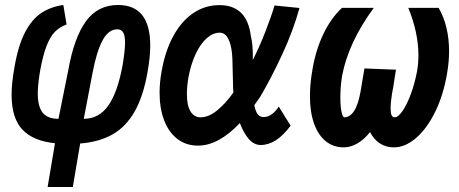

<svg xmlns="http://www.w3.org/2000/svg" viewBox="-20 -577 1840 770"><path d="M200.5 -2.5Q113 -11.5 69.8 -57.2Q26.5 -103 26.5 -197Q26.5 -244 38 -307.5Q53 -395 80.5 -447.5Q108 -500 145.8 -525Q183.5 -550 234 -557L247 -479Q219 -468.5 200.2 -449.5Q181.5 -430.5 167 -393.5Q152.5 -356.5 141 -294Q131.5 -237 131.5 -202.5Q131.5 -149.5 151.2 -125Q171 -100.5 214.5 -100.5L254 -296.5Q277 -426 324.5 -491.5Q372 -557 453.5 -557Q582.5 -557 582.5 -394.5Q582.5 -347 571.5 -287Q554.5 -189.5 519.2 -128.5Q484 -67.5 430.5 -37.5Q377 -7.5 301.5 -1.5L272 173H171ZM471.5 -314.5Q481.5 -374.5 481.5 -405Q481.5 -434 474 -446.8Q466.5 -459.5 450.5 -459.5Q415 -459.5 391.2 -415Q367.5 -370.5 351.5 -286.5L316 -100.5Q376.5 -100.5 414 -153.2Q451.5 -206 471.5 -314.5Z M620 -204.5Q620 -247 628 -290Q642 -371.5 674.5 -431.5Q707 -491.5 754.5 -524Q802 -556.5 860 -556.5Q970.5 -556.5 986 -432.5Q995 -397.5 994 -336.5Q1020 -388 1043.8 -448.8Q1067.5 -509.5 1081 -555L1181 -545Q1156 -454 1111.8 -358.8Q1067.5 -263.5 1024 -189.5L1000 -155.5Q1004.5 -131 1013.2 -119.2Q1022 -107.5 1037.5 -107.5Q1055.5 -107.5 1071.2 -119.8Q1087 -132 1098 -149.5L1145.5 -73Q1088.5 4.5 1025.5 4.5Q998.5 4.5 977.8 -19.5Q957 -43.5 942 -83.5Q856 7 774.5 7Q725.5 7 690.8 -20.2Q656 -47.5 638 -95.2Q620 -143 620 -204.5ZM729.5 -199.5Q729.5 -154 744 -130.2Q758.5 -106.5 784 -106.5Q816.5 -106.5 850.2 -133.8Q884 -161 916 -206Q914.5 -223.5 914.5 -238.5L913.5 -279Q913 -317.5 912 -341Q911 -364.5 908 -380.5Q896.5 -446 861.5 -446Q835 -446 810 -424.5Q785 -403 765.5 -362.2Q746 -321.5 735.5 -266Q729.5 -228.5 729.5 -199.5Z M1223 -192Q1223 -242 1233.5 -300.5Q1246.5 -377 1276.8 -440.5Q1307 -504 1351.5 -545.5H1479Q1377 -406.5 1352 -273Q1345 -231 1345 -186.5Q1345 -151.5 1349.5 -129Q1354 -106.5 1361 -106.5Q1383 -106.5 1399.8 -131.5Q1416.5 -156.5 1426 -210L1441.5 -302.5L1568 -297.5Q1567.5 -294 1563 -266Q1557.5 -227 1552 -200.5Q1546.5 -166 1546.5 -142.5Q1546.5 -123 1550.5 -114.8Q1554.5 -106.5 1562.5 -106.5Q1576.5 -106.5 1594 -131.5Q1611.5 -156.5 1627.5 -199.5Q1643.5 -242.5 1653 -293.5Q1658 -323 1658 -356Q1658 -445.5 1617.5 -545.5H1739Q1759 -512 1770 -467.2Q1781 -422.5 1781 -371Q1781 -328.5 1772.5 -280Q1758 -195 1725 -128Q1692 -61 1648.5 -23.5Q1605 14 1559.5 14Q1527.5 14 1503 -2.2Q1478.5 -18.5 1464 -47.5Q1441.5 -18.5 1414 -2.2Q1386.5 14 1358.5 14Q1316.5 14 1286 -11Q1255.5 -36 1239.2 -82.2Q1223 -128.5 1223 -192Z"/></svg>

Font: JuliaMono ExtraBoldItalic
Style: Regular
Weight: 800
Italic angle: -9°
Monospace: yes
Designer: cormullion
Foundry: corm
Version: Version 0.049; ttfautohint (v1.8.4)